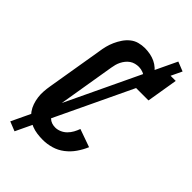

<svg xmlns="http://www.w3.org/2000/svg" viewBox="-274 -893 1051 1051"><g transform="rotate(45 251.0 -368.0)"><path d="M216 8Q193 8 171 5Q149 2 128.5 -6Q108 -14 91.5 -27Q75 -40 62.5 -57.5Q50 -75 43 -95.5Q36 -116 33 -137.5Q30 -159 31.5 -182Q33 -205 37 -228L91 -552Q94 -575 99.5 -596.5Q105 -618 114.5 -639.5Q124 -661 137.5 -681Q151 -701 169.5 -716Q188 -731 210.5 -737Q233 -743 255 -743Q277 -743 297.5 -739Q318 -735 336 -726.5Q354 -718 369 -704.5Q384 -691 393 -673L403 -735H502L472 -554H373Q376 -572 374.5 -589.5Q373 -607 364 -620.5Q355 -634 338.5 -640.5Q322 -647 305 -647Q292 -647 278 -643.5Q264 -640 252.5 -632Q241 -624 232 -613Q223 -602 216.5 -589Q210 -576 206.5 -563Q203 -550 201 -537L147 -212Q144 -198 143.5 -183.5Q143 -169 144.5 -155Q146 -141 151 -128.5Q156 -116 165.5 -106.5Q175 -97 188 -92.5Q201 -88 216 -88Q233 -88 250.5 -95.5Q268 -103 281.5 -116.5Q295 -130 304 -146.5Q313 -163 319 -180L423 -143Q410 -112 390 -83Q370 -54 342 -32.5Q314 -11 281 -1.5Q248 8 216 8ZM73 84 18 62 437 -820 492 -798Z"/></g></svg>

Font: Iosevka Gothic
Style: Bold Italic
Weight: 700
Italic angle: -9°
Monospace: yes
Designer: Belleve Invis
Foundry: Belleve Invis
Version: Version 15.5.1; ttfautohint (v1.8.4)